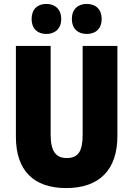

<svg xmlns="http://www.w3.org/2000/svg" viewBox="-20 -948 679 978"><path d="M141 -851C141 -802 171 -775 216 -775C261 -775 292 -803 292 -851C292 -900 261 -928 216 -928C171 -928 141 -901 141 -851ZM346 -851C346 -803 376 -775 422 -775C468 -775 498 -803 498 -851C498 -900 468 -928 422 -928C377 -928 346 -901 346 -851ZM578 -255V-714H401V-262C401 -175 377 -143 320 -143C266 -143 238 -176 238 -261V-714H61V-251C61 -79 152 10 317 10C488 10 578 -85 578 -255Z"/></svg>

Font: Noto Sans Georgian Condensed Black
Style: Regular
Weight: 900
Width: 3
Designer: Monotype Design Team, Akaki Razmadze
Foundry: Google LLC
Version: Version 2.005